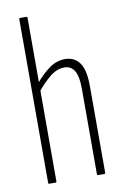

<svg xmlns="http://www.w3.org/2000/svg" viewBox="-80 -731 504 779"><g transform="rotate(-10 172.0 -341.5)"><path d="M260 0Q256 0 256 -5V-358Q256 -408 242 -431Q228 -454 200 -454Q170 -454 141 -430.5Q112 -407 84 -372L82 -405Q112 -442 143 -464.5Q174 -487 209 -487Q248 -487 269 -457.5Q290 -428 290 -362V-5Q290 0 285 0ZM59 0Q55 0 55 -5V-678Q55 -683 59 -683H84Q89 -683 89 -678V-5Q89 0 85 0Z"/></g></svg>

Font: Sofia Sans Extra Condensed ExtraLight
Style: Regular
Weight: 250
Designer: Botio Nikoltchev, Ani Petrova
Foundry: lettersoup
Version: Version 4.101